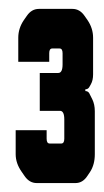

<svg xmlns="http://www.w3.org/2000/svg" viewBox="-20 -738 237 436"><path d="M173.8 -535.2V-531.2Q179.7 -531.2 182.6 -526.4L189.5 -512.7Q195.3 -501 195.3 -485.4V-387.7Q195.3 -364.3 184.6 -347.7L178.7 -338.9Q168 -322.3 151.4 -322.3H63.5Q46.9 -322.3 36.1 -337.9L29.3 -347.7Q15.6 -367.2 15.6 -387.7V-442.4H85.9V-422.9Q85.9 -412.1 92.8 -412.1H119.1Q126 -412.1 126 -422.9V-466.8Q126 -486.3 116.2 -486.3H70.3V-572.3H112.3Q122.1 -572.3 122.1 -591.8V-617.2Q122.1 -627.9 115.2 -627.9H98.6Q91.8 -627.9 91.8 -617.2V-597.7H21.5V-652.3Q21.5 -673.8 34.2 -692.4L41 -702.1Q51.8 -717.8 68.4 -717.8H144.5Q161.1 -717.8 171.9 -702.1L178.7 -692.4Q191.4 -673.8 191.4 -652.3V-569.3Q191.4 -555.7 186.5 -546.9L182.6 -540Q179.7 -535.2 173.8 -535.2Z"/></svg>

Font: Vancouver Drive
Style: Bold
Weight: 700
Designer: Valery Zaveryaev
Foundry: Cyreal (www.cyreal.org)
Version: Version 1.01